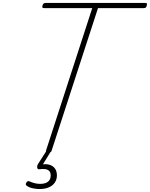

<svg xmlns="http://www.w3.org/2000/svg" viewBox="-20 -1018 1014 1299"><path d="M307 14Q287 14 292 -1L604 -963H279Q269 -963 267 -967.5Q265 -972 268 -982Q271 -991 275.5 -994.5Q280 -998 289 -998H962Q973 -998 974 -993.5Q975 -989 973 -981Q971 -971 966.5 -967Q962 -963 952 -963H643L330 -1Q328 7 323.5 10.5Q319 14 307 14ZM246 261Q229 261 204.5 256.5Q180 252 161 239Q154 234 154.5 228Q155 222 160 215Q165 208 170 207.5Q175 207 182 210Q197 217 215 221.5Q233 226 252 226Q286 226 304.5 211.5Q323 197 323 169Q323 143 305.5 132.5Q288 122 248 127Q242 128 238 126Q234 124 232 119Q231 112 231.5 107Q232 102 237 92L296 0H328L261 109L253 97Q289 89 314 96.5Q339 104 352 122.5Q365 141 365 169Q365 196 351 217Q337 238 310.5 249.5Q284 261 246 261Z"/></svg>

Font: Playwrite RO Thin
Style: Regular
Weight: 250
Version: Version 1.002